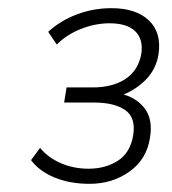

<svg xmlns="http://www.w3.org/2000/svg" viewBox="-20 -729 420 470"><path d="M199 -279Q151 -279 113.5 -294.5Q76 -310 56 -337L78 -367Q98 -343 129 -329.5Q160 -316 197 -316Q238 -316 268.5 -335.5Q299 -355 306 -398Q313 -441 286.5 -459.5Q260 -478 210 -478H137L143 -515H207Q256 -515 287.5 -536Q319 -557 326 -598Q331 -633 311 -652.5Q291 -672 248 -672Q214 -672 179 -658.5Q144 -645 119 -620L98 -651Q127 -678 167.5 -693.5Q208 -709 253 -709Q313 -709 344.5 -679Q376 -649 368 -596Q362 -558 334.5 -531.5Q307 -505 272 -494L273 -500Q312 -492 333.5 -464.5Q355 -437 347 -391Q339 -339 297 -309Q255 -279 199 -279Z"/></svg>

Font: Mulish ExtraLight ExtraLight
Style: Italic
Weight: 250
Italic angle: -9°
Version: Version 3.603